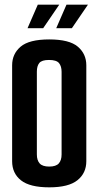

<svg xmlns="http://www.w3.org/2000/svg" viewBox="-20 -797 422 823"><path d="M191 6Q108 6 70 -24Q32 -54 32 -106V-517Q32 -566 68.5 -597Q105 -628 191 -628Q277 -628 313.5 -597Q350 -566 350 -517V-106Q350 -55 312 -24.5Q274 6 191 6ZM191 -83Q220 -83 232 -96.5Q244 -110 244 -135V-489Q244 -513 233 -526.5Q222 -540 190 -540Q159 -540 148.5 -527Q138 -514 138 -490V-135Q138 -110 150 -96.5Q162 -83 191 -83ZM98 -676 142 -777H234L165 -676ZM221 -676 265 -777H357L288 -676Z"/></svg>

Font: Smooch Sans
Style: Bold
Weight: 700
Designer: Robert E. Leuschke
Foundry: Robert E. Leuschke
Version: Version 1.010